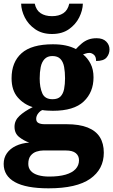

<svg xmlns="http://www.w3.org/2000/svg" viewBox="-27 -791 616 1045"><path d="M237 234Q115 234 54 200Q-7 166 -7 101Q-7 68 10.5 43Q28 18 59.5 3Q91 -12 132 -15Q103 -25 77.5 -45Q52 -65 52 -101Q52 -135 78.5 -160Q105 -185 151 -208Q102 -223 69 -261.5Q36 -300 36 -365Q36 -453 90.5 -501.5Q145 -550 261 -550Q300 -550 330.5 -543.5Q361 -537 386 -524Q402 -541 418 -554.5Q434 -568 453.5 -575.5Q473 -583 499 -583Q533 -583 551 -565Q569 -547 569 -522Q569 -497 553 -478Q537 -459 496 -459Q496 -483 484 -493Q472 -503 460 -503Q449 -503 440.5 -500Q432 -497 425 -495Q450 -475 466 -444Q482 -413 482 -370Q482 -289 428.5 -238.5Q375 -188 261 -188Q250 -188 231 -189Q212 -190 204 -192Q192 -188 181 -174Q170 -160 170 -144Q170 -128 182.5 -121.5Q195 -115 216 -115H335Q405 -115 450 -97Q495 -79 516.5 -44.5Q538 -10 538 40Q538 130 464 182Q390 234 237 234ZM240 170Q294 170 330 159.5Q366 149 384.5 129Q403 109 403 81Q403 57 385.5 42.5Q368 28 331 28H208Q191 28 172 34Q153 40 140 56Q127 72 127 101Q127 124 141 139.5Q155 155 181 162.5Q207 170 240 170ZM259 -251Q288 -251 302.5 -266Q317 -281 322 -307Q327 -333 327 -365Q327 -399 322 -426.5Q317 -454 302 -470Q287 -486 258 -486Q231 -486 215.5 -469.5Q200 -453 194.5 -425.5Q189 -398 189 -364Q189 -316 203 -283.5Q217 -251 259 -251ZM256 -606Q202 -606 164.5 -632Q127 -658 108 -696Q89 -734 88 -771H162Q170 -735 194.5 -719Q219 -703 256 -703Q293 -703 317.5 -719Q342 -735 350 -771H424Q423 -734 404 -696Q385 -658 348 -632Q311 -606 256 -606Z"/></svg>

Font: Noto Serif Khmer ExtraBold
Style: Regular
Weight: 800
Version: Version 2.003